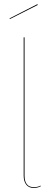

<svg xmlns="http://www.w3.org/2000/svg" viewBox="-20 -914 264 943"><path d="M163.6 -893.6 165.5 -889.6 28.3 -820.3 26.9 -823.7ZM146.5 9.3Q122.1 9.3 109.1 -6.8Q96.2 -22.9 96.2 -51.3V-730.5H100.6V-51.3Q100.6 5.4 147 5.4Q164.1 5.4 179.7 -2.4L180.2 1Q162.6 9.3 146.5 9.3Z"/></svg>

Font: Fira Sans Compressed Four
Style: Regular
Weight: 100
Width: 1
Designer: Carrois Corporate & Edenspiekermann AG
Foundry: Carrois Corporate GbR & Edenspiekermann AG
Version: Version 4.203;PS 004.203;hotconv 1.0.88;makeotf.lib2.5.64775